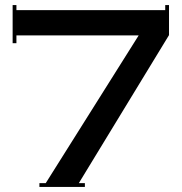

<svg xmlns="http://www.w3.org/2000/svg" viewBox="-20 -740 719 760"><path d="M136 0V-15H161L529 -600H45V-569H30V-720H45V-700H634V-720H649V-601L292 -15H316V0Z"/></svg>

Font: Copperplate CC
Style: Regular
Weight: 400
Designer: indestructible type*
Foundry: Cowboy Collective
Version: Version 1.000